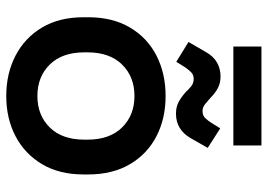

<svg xmlns="http://www.w3.org/2000/svg" viewBox="-144 -718 876 629"><g transform="rotate(90 294.5 -404.0)"><path d="M37 -239V-255Q37 -334 70.5 -391Q104 -448 162.5 -478Q221 -508 295 -508Q369 -508 427 -478Q485 -448 518.5 -391Q552 -334 552 -255V-239Q552 -160 518.5 -103.5Q485 -47 427 -16.5Q369 14 295 14Q221 14 162.5 -16.5Q104 -47 70.5 -103.5Q37 -160 37 -239ZM438 -242V-252Q438 -325 398 -365.5Q358 -406 295 -406Q232 -406 192 -365.5Q152 -325 152 -252V-242Q152 -169 192 -128.5Q232 -88 295 -88Q358 -88 398 -128.5Q438 -169 438 -242ZM183 -543 118 -583 151 -640Q165 -665 185.5 -676.5Q206 -688 231 -688Q252 -688 268.5 -679.5Q285 -671 301 -655Q311 -646 321.5 -637.5Q332 -629 344 -629Q359 -629 367.5 -638Q376 -647 383 -658L401 -687L465 -646L433 -590Q419 -566 399 -554Q379 -542 353 -542Q331 -542 315 -550.5Q299 -559 282 -574Q273 -584 263 -592Q253 -600 239 -600Q225 -600 216.5 -591Q208 -582 201 -572ZM133 -730V-822H457V-730Z"/></g></svg>

Font: Space Grotesk Frontify SemiBold
Style: Regular
Weight: 600
Designer: Florian Karsten
Version: Version 2.000